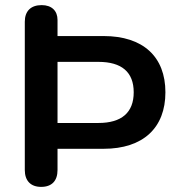

<svg xmlns="http://www.w3.org/2000/svg" viewBox="-20 -728 695 751"><path d="M141 3C183 3 205 -21 205 -63V-146H385C540 -146 627 -228 627 -367C627 -506 540 -587 385 -587H205V-650C205 -685 183 -708 143 -708C101 -708 77 -685 77 -643V-63C77 -21 100 3 141 3ZM205 -486H365C456 -486 503 -446 503 -367C503 -288 456 -247 365 -247H205Z"/></svg>

Font: Nunito
Style: Bold
Weight: 700
Designer: Vernon Adams
Foundry: Vernon Adams
Version: Version 3.602